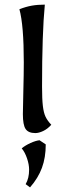

<svg xmlns="http://www.w3.org/2000/svg" viewBox="-20 -567 285 831"><path d="M79 -73Q79 -104 81 -172Q83 -248 83 -297Q83 -458 64 -527Q92 -538 117.5 -542.5Q143 -547 174 -547Q162 -423 162 -192Q162 -138 165.5 -108.5Q169 -79 177 -62Q185 -45 202 -27Q186 -9 167 0Q148 9 133 9Q103 9 91 -8.5Q79 -26 79 -73ZM91 230Q106 205 106 167Q106 145 97 118.5Q88 92 74 75Q90 62 112 52Q134 42 151 40L178 58Q178 115 161.5 159.5Q145 204 110 244Z"/></svg>

Font: Mirza
Style: Regular
Weight: 400
Designer: Arabic design by Kourosh Beigpour, Latin design by Eduardo Tunni, engineering by Lasse Fister
Version: Version 1.000